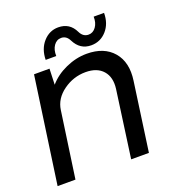

<svg xmlns="http://www.w3.org/2000/svg" viewBox="-132 -828 851 933"><g transform="rotate(-20 294.0 -362.0)"><path d="M162.1 -596.2Q163.1 -652.3 195.1 -688.2Q227.1 -724.1 272.9 -724.1Q332 -724.1 357.9 -669.9Q372.1 -640.1 400.9 -640.1Q423.8 -640.1 439 -661.1Q454.1 -682.1 453.1 -713.9H506.8Q506.8 -658.7 474.9 -622.8Q442.9 -586.9 395 -586.9Q337.9 -586.9 310.1 -642.1Q295.9 -670.9 269 -670.9Q245.1 -670.9 230.5 -649.9Q215.8 -628.9 216.8 -596.2ZM358.9 -556.2Q448.7 -556.2 495.4 -501.5Q542 -446.8 528.8 -355L479 0H387.2L435.1 -346.2Q442.9 -405.3 412.8 -439.7Q382.8 -474.1 323.2 -474.1Q260.3 -474.1 208 -436.5Q155.8 -398.9 147.9 -341.8L99.1 0H6.8L85 -549.8H165L162.1 -467.8Q196.3 -507.8 250 -532Q303.7 -556.2 358.9 -556.2Z"/></g></svg>

Font: Oakes Grotesk
Style: Italic
Weight: 400
Designer: Samuel Oakes
Foundry: Samuel Oakes
Version: Version 1.0 | wf-rip DC20170320